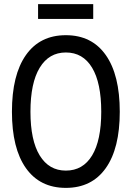

<svg xmlns="http://www.w3.org/2000/svg" viewBox="-20 -897 640 933"><path d="M300 16Q174 16 106 -80Q38 -176 38 -354Q38 -533 106 -629.5Q174 -726 300 -726Q426 -726 494 -629.5Q562 -533 562 -354Q562 -176 494 -80Q426 16 300 16ZM300 -68Q383 -68 427.5 -141.5Q472 -215 472 -354Q472 -494 427.5 -568Q383 -642 300 -642Q218 -642 173 -568Q128 -494 128 -354Q128 -215 173 -141.5Q218 -68 300 -68ZM165 -805V-877H433V-805Z"/></svg>

Font: Geist Mono
Style: Regular
Weight: 400
Monospace: yes
Designer: Basement.studio, Andrés Briganti, Mateo Zaragoza
Foundry: Basement.studio, Vercel, Andrés Briganti, Guido Ferreyra, Mateo Zaragoza
Version: Version 1.500; ttfautohint (v1.8.4.7-5d5b)